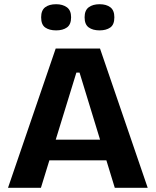

<svg xmlns="http://www.w3.org/2000/svg" viewBox="-20 -890 738 910"><path d="M18 0 244 -660H454L680 0H524L357 -546H342L174 0ZM145 -130V-228H574V-130ZM452 -746Q420 -746 400.5 -760Q381 -774 381 -808Q381 -841 400.5 -855.5Q420 -870 452 -870Q484 -870 503 -855.5Q522 -841 522 -808Q522 -773 502.5 -759.5Q483 -746 452 -746ZM246 -746Q214 -746 194.5 -759.5Q175 -773 175 -808Q175 -841 194 -855.5Q213 -870 246 -870Q277 -870 297 -855.5Q317 -841 317 -808Q317 -774 297.5 -760Q278 -746 246 -746Z"/></svg>

Font: Bricolage Grotesque
Style: Bold
Weight: 700
Designer: Mathieu Triay
Foundry: Atelier Triay
Version: Version 1.001;gftools[0.9.33.dev8+g029e19f]